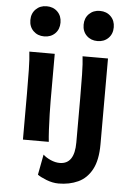

<svg xmlns="http://www.w3.org/2000/svg" viewBox="-64 -808 736 1084"><g transform="rotate(5 304.5 -266.5)"><path d="M80.6 -498H224.6Q224.6 -498 224.6 -474.9Q224.6 -451.7 224.6 -416.3Q224.6 -380.9 224.6 -343Q224.6 -305.2 224.6 -274.7Q224.6 -244.1 224.6 -231.9Q224.6 -200.7 225.8 -156Q227.1 -111.3 229.2 -68.8Q231.4 -26.4 234.4 0H87.9Q87.9 0 87.9 -26.6Q87.9 -53.2 87.9 -94Q87.9 -134.8 87.9 -179Q87.9 -223.1 87.9 -258.8Q87.9 -330.1 86.7 -394.8Q85.4 -459.5 80.6 -498ZM70.8 -676.3Q70.8 -713.9 95 -737.8Q119.1 -761.7 156.2 -761.7Q193.8 -761.7 217.8 -737.8Q241.7 -713.9 241.7 -676.3Q241.7 -638.2 217.8 -614.5Q193.8 -590.8 156.2 -590.8Q119.1 -590.8 95 -614.5Q70.8 -638.2 70.8 -676.3ZM372.6 -676.3Q372.6 -713.9 396.7 -737.8Q420.9 -761.7 458 -761.7Q495.6 -761.7 519.5 -737.8Q543.5 -713.9 543.5 -676.3Q543.5 -638.2 519.5 -614.5Q495.6 -590.8 458 -590.8Q420.9 -590.8 396.7 -614.5Q372.6 -638.2 372.6 -676.3ZM526.4 -498V-12.2Q526.4 78.6 497.6 131.6Q468.8 184.6 419.7 207Q370.6 229.5 309.6 229.5Q275.4 229.5 240.2 215.6Q205.1 201.7 189.5 189.9L211.4 74.2Q227.5 89.8 254.2 101.6Q280.8 113.3 305.7 113.3Q389.6 113.3 389.6 -9.8V-258.8Q389.6 -330.1 388.4 -394.8Q387.2 -459.5 382.3 -498Z"/></g></svg>

Font: Andika
Style: Bold
Weight: 700
Designer: Victor Gaultney, Annie Olsen, Julie Remington, Don Collingsworth, Eric Hays, Becca Hirsbrunner
Foundry: SIL International
Version: Version 6.101